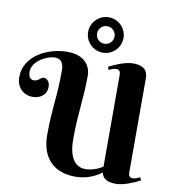

<svg xmlns="http://www.w3.org/2000/svg" viewBox="-103 -1068 1043 1165"><g transform="rotate(10 419.0 -486.0)"><path d="M689 8C739 8 804 -22 837 -39L829 -57C817 -51 801 -43 783 -43C766 -43 758 -55 758 -74V-649C758 -678 756 -730 667 -730C617 -730 552 -700 519 -683L527 -665C539 -671 555 -679 573 -679C590 -679 598 -667 598 -648V-82C564 -60 526 -48 490 -48C452 -48 388 -71 388 -213C388 -385 408 -456 408 -614C408 -635 396 -730 262 -730C145 -730 0 -663 0 -528C0 -470 38 -424 101 -424C142 -424 186 -448 186 -500C186 -537 163 -550 148 -550C128 -550 121 -524 89 -524C82 -524 56 -528 56 -570C56 -642 151 -683 193 -683C236 -683 248 -650 248 -614C248 -439 228 -385 228 -213C228 -57 320 8 439 8C506 8 559 -16 600 -46C605 -20 623 8 689 8ZM364 -871C364 -811 413 -762 473 -762C533 -762 582 -811 582 -871C582 -931 533 -980 473 -980C413 -980 364 -931 364 -871ZM419 -871C419 -901 443 -925 473 -925C503 -925 527 -901 527 -871C527 -841 503 -817 473 -817C443 -817 419 -841 419 -871Z"/></g></svg>

Font: Berkshire Swash
Style: Regular
Weight: 700
Designer: Astigmatic (AOETI)
Foundry: Astigmatic (AOETI)
Version: Version 1.000